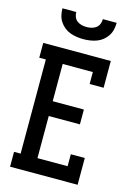

<svg xmlns="http://www.w3.org/2000/svg" viewBox="-140 -1028 779 1101"><g transform="rotate(15 250.0 -477.5)"><path d="M34 0V-88H73V-647H34V-735H435V-576H352V-647H173V-426H358V-338H173V-88H352V-159H435V0ZM250 -815Q230 -815 210 -818Q190 -821 171 -828Q152 -835 136 -848Q120 -861 109 -878Q98 -895 93.5 -915Q89 -935 89 -955H171Q171 -940 176.5 -926Q182 -912 194 -903Q206 -894 220.5 -890.5Q235 -887 250 -887Q265 -887 279.5 -890.5Q294 -894 306 -903Q318 -912 323.5 -926Q329 -940 329 -955H411Q411 -935 406.5 -915Q402 -895 391 -878Q380 -861 364 -848Q348 -835 329 -828Q310 -821 290 -818Q270 -815 250 -815Z"/></g></svg>

Font: Iosevka Curly Slab Semibold
Style: Regular
Weight: 600
Monospace: yes
Designer: Belleve Invis
Foundry: Belleve Invis
Version: Version 22.1.2; ttfautohint (v1.8.4)